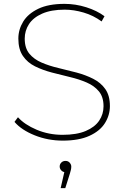

<svg xmlns="http://www.w3.org/2000/svg" viewBox="-20 -724 644 994"><path d="M305 4Q228 4 159.5 -23.5Q91 -51 55 -93L73 -117Q107 -79 169.5 -52.5Q232 -26 304 -26Q377 -26 424 -46Q471 -66 493.5 -99.5Q516 -133 516 -174Q516 -222 492 -251Q468 -280 428.5 -297Q389 -314 342.5 -325Q296 -336 248.5 -348.5Q201 -361 161.5 -380.5Q122 -400 98.5 -434.5Q75 -469 75 -524Q75 -571 100 -612Q125 -653 178 -678.5Q231 -704 314 -704Q371 -704 426.5 -686.5Q482 -669 521 -640L506 -613Q464 -644 413 -659Q362 -674 315 -674Q245 -674 198.5 -653.5Q152 -633 130 -599Q108 -565 108 -524Q108 -475 132 -446Q156 -417 195.5 -400Q235 -383 282 -372Q329 -361 376 -348.5Q423 -336 462.5 -316Q502 -296 525.5 -262.5Q549 -229 549 -175Q549 -128 523.5 -87Q498 -46 443.5 -21Q389 4 305 4ZM294 250 313 167Q305 166 298 159Q289 150 289 138Q289 126 297.5 117.5Q306 109 319 109Q333 109 341 118.5Q349 128 349 138Q349 147 347 155.5Q345 164 342 174L318 250Z"/></svg>

Font: Montserrat Thin ExtraLight
Style: Regular
Weight: 250
Version: Version 9.000